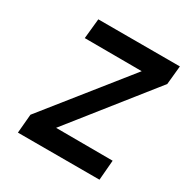

<svg xmlns="http://www.w3.org/2000/svg" viewBox="-151 -775 872 901"><g transform="rotate(30 284.5 -324.5)"><path d="M66 0 75 -102 425 -540 116 -541 127 -649H569L559 -548L210 -109L517 -108L508 0Z"/></g></svg>

Font: Karla
Style: Bold Italic
Weight: 700
Italic angle: -8°
Designer: Jonathan Pinhorn
Version: Version 2.004;gftools[0.9.33]